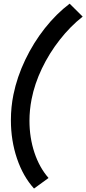

<svg xmlns="http://www.w3.org/2000/svg" viewBox="-20 -871 479 1066"><path d="M40.5 -203.6Q40.5 -276.9 54.7 -346.2Q74.7 -443.8 120.1 -538.8Q165.5 -633.8 229.2 -714.4Q293 -794.9 366.7 -850.6L439 -778.8Q370.1 -724.6 311.8 -650.1Q253.4 -575.7 212.6 -490.5Q171.9 -405.3 155.3 -319.8Q143.6 -259.8 143.6 -200.7Q143.6 -106.9 171.1 -23.9Q198.7 59.1 249.5 117.2L168.9 175.8Q107.9 108.4 74.2 8.8Q40.5 -90.8 40.5 -203.6Z"/></svg>

Font: Reddit Sans Chocolate
Style: Bold Italic
Weight: 700
Italic angle: -11.25°
Designer: Stephen Hutchings
Version: Version 1.013